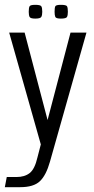

<svg xmlns="http://www.w3.org/2000/svg" viewBox="-30 -605 388 795"><path d="M-10 170 -2 128H38Q72 128 93 111.5Q114 95 125 47L139 -7L8 -470H72L167 -108V-107V-108L262 -470H328L177 64Q161 121 135 145.5Q109 170 54 170ZM222 -528Q202 -528 199 -535Q196 -542 196 -556Q196 -573 199 -579Q202 -585 222 -585Q244 -585 247.5 -579Q251 -573 251 -556Q251 -542 247.5 -535Q244 -528 222 -528ZM116 -528Q96 -528 92.5 -535Q89 -542 89 -556Q89 -573 92.5 -579Q96 -585 116 -585Q137 -585 141 -579Q145 -573 145 -556Q145 -542 141 -535Q137 -528 116 -528Z"/></svg>

Font: Smooch Sans Medium
Style: Regular
Weight: 500
Designer: Robert E. Leuschke
Foundry: Robert E. Leuschke
Version: Version 1.010; ttfautohint (v1.8.3)